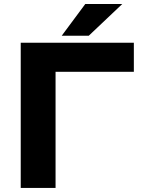

<svg xmlns="http://www.w3.org/2000/svg" viewBox="-20 -920 709 940"><path d="M635.3 -710.9V-568.4H252V0H81.5V-710.9ZM282.2 -745.1 397.5 -900.4H578.6L414.6 -745.1Z"/></svg>

Font: Bert Sans Black
Style: Regular
Weight: 900
Designer: Christian Robertson, Adam Twardoch, & Cristiano Sobral
Foundry: Google
Version: Version 12.135;January 10, 2020;FontCreator 12.0.0.2547 64-b